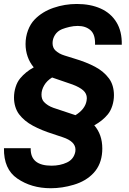

<svg xmlns="http://www.w3.org/2000/svg" viewBox="-33 -741 662 982"><path d="M343.8 204.1Q285.2 221.7 226.6 221.7Q127.4 221.7 55.2 171.9Q-14.6 124 -12.7 17.1H124Q121.6 106.4 230.5 106.4Q274.4 106.4 309.3 90.1Q344.2 73.7 352.1 35.6Q353 31.7 353 24.4Q353 -17.6 288.1 -39.1L238.3 -55.7Q179.7 -74.2 135.5 -97.9Q91.3 -121.6 64.5 -156.7Q51.8 -173.8 45.2 -195.8Q38.6 -217.8 38.6 -241.7Q38.6 -269.5 46.9 -295.9Q55.2 -322.3 70.3 -340.3Q97.7 -373.5 139.6 -396.5Q118.7 -421.4 108.2 -452.1Q97.7 -482.9 97.7 -515.6Q97.7 -552.2 110.1 -585.7Q122.6 -619.1 144.5 -641.6Q183.1 -681.2 240.5 -700.9Q297.9 -720.7 359.9 -720.7Q429.2 -720.7 481.4 -697.5Q533.7 -674.3 562.5 -627.4Q591.3 -580.6 589.8 -512.2H453.1Q455.1 -564 430.2 -586.2Q405.3 -608.4 364.7 -608.4Q344.2 -608.4 323 -603.5Q301.8 -598.6 284.2 -591.8Q260.7 -582 248.3 -562.3Q235.8 -542.5 235.8 -520.5Q235.8 -508.8 239.5 -499.3Q243.2 -489.7 250 -483.4Q268.1 -465.8 297.4 -457L349.1 -440.9Q408.2 -423.3 452.9 -399.7Q497.6 -376 524.4 -339.8Q537.1 -322.8 543.5 -300.5Q549.8 -278.3 549.8 -254.4Q549.8 -226.6 541.5 -200.4Q533.2 -174.3 518.6 -156.2Q491.2 -123 449.2 -100.1Q490.2 -52.7 490.2 18.6Q490.2 29.3 489.7 34.7Q485.4 100.6 446.3 143.1Q407.2 185.5 343.8 204.1ZM353 -151.9Q401.9 -182.1 409.7 -225.1Q411.1 -232.4 411.1 -238.8Q411.1 -262.2 392.8 -278.6Q374.5 -294.9 338.4 -308.6L233.4 -344.7Q206.5 -328.1 192.9 -304.4Q179.2 -280.8 179.2 -257.3Q179.2 -233.4 191.9 -219.7Q210 -200.2 240.2 -189.5Z"/></svg>

Font: Mardoto
Style: Bold Italic
Weight: 700
Italic angle: -12°
Designer: Christian Robertson, Vahan Hovhannisyan
Foundry: Google
Version: Version 1.000